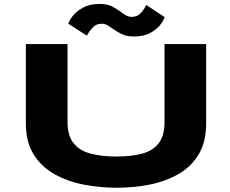

<svg xmlns="http://www.w3.org/2000/svg" viewBox="-20 -918 1140 950"><path d="M556.5 11Q474 11 394.2 -4.5Q314.5 -20 249.8 -56.2Q185 -92.5 146.5 -153.8Q108 -215 108 -307V-700H314V-314Q314 -247 343.8 -209.8Q373.5 -172.5 428 -158Q482.5 -143.5 556.5 -143.5Q630.5 -143.5 683.8 -158Q737 -172.5 765.5 -209.8Q794 -247 794 -314V-700H1000V-307Q1000 -215 962.8 -153.8Q925.5 -92.5 862 -56.2Q798.5 -20 719.5 -4.5Q640.5 11 556.5 11ZM642.5 -737.5Q605 -737.5 581.2 -749.8Q557.5 -762 538.5 -775.5Q524.5 -785.5 511.8 -793Q499 -800.5 483 -800.5Q454.5 -800.5 437 -780.5Q419.5 -760.5 409.5 -741.5L318.5 -800.5Q321.5 -815 339.2 -838.2Q357 -861.5 390.2 -880Q423.5 -898.5 472 -898.5Q509 -898.5 533 -886.8Q557 -875 575 -861Q589.5 -850 602.8 -842.2Q616 -834.5 631.5 -834.5Q660.5 -834.5 677.8 -854.5Q695 -874.5 703.5 -893.5L794.5 -833.5Q790.5 -818 773 -795.2Q755.5 -772.5 723.5 -755Q691.5 -737.5 642.5 -737.5Z"/></svg>

Font: Trispace Expanded ExtraBold
Style: Regular
Weight: 800
Width: 7
Designer: Tyler Finck
Foundry: Etcetera Type Company
Version: Version 1.210; ttfautohint (v1.8.3)